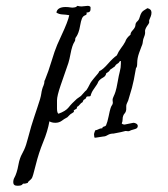

<svg xmlns="http://www.w3.org/2000/svg" viewBox="-20 -420 563 643"><path d="M283.2 -388.7Q283.2 -377.9 269.5 -377.9Q272.5 -371.1 265.1 -368.7Q257.8 -366.2 254.4 -357.9Q251 -349.6 248.5 -335Q246.1 -320.3 242.7 -311.5Q239.3 -302.7 237.3 -299.8Q235.4 -296.9 233.4 -293.9Q231.4 -291 231.9 -287.6Q232.4 -284.2 229 -279.3Q225.6 -274.4 222.2 -264.2Q218.8 -253.9 215.8 -237.8Q212.9 -221.7 209 -209Q195.3 -169.9 183.1 -134.3Q170.9 -98.6 170.9 -84V-56.6Q170.9 -42 175.8 -39.1Q200.2 -47.9 210 -60.5Q219.7 -73.2 237.3 -88.9L251 -98.6Q255.9 -103.5 260.3 -108.9Q264.6 -114.3 269.5 -118.2Q275.4 -127 279.3 -135.3Q283.2 -143.6 287.1 -148.4Q291 -153.3 294.9 -158.2Q312.5 -177.7 312.5 -181.6Q324.2 -186.5 341.3 -206.1Q358.4 -225.6 371.1 -234.4Q377 -248 385.3 -258.8Q393.6 -269.5 399.4 -280.3Q403.3 -293 417 -303.7Q417 -310.5 423.3 -317.4Q429.7 -324.2 431.6 -328.6Q433.6 -333 433.6 -336.4Q433.6 -339.8 435.5 -343.3Q437.5 -346.7 440.9 -349.6Q444.3 -352.5 446.3 -357.9Q448.2 -363.3 449.7 -368.2Q451.2 -373 454.6 -378.4Q458 -383.8 473.6 -392.6Q487.3 -389.6 487.3 -377.9Q487.3 -371.1 484.9 -365.2Q482.4 -359.4 480.5 -354.5Q478.5 -349.6 479.5 -347.7Q480.5 -345.7 478.5 -341.8Q476.6 -337.9 472.7 -333Q464.8 -321.3 465.8 -314Q466.8 -306.6 462.9 -297.4Q459 -288.1 458.5 -281.7Q458 -275.4 456.5 -271Q455.1 -266.6 453.6 -263.7Q452.1 -260.7 445.8 -242.7Q439.5 -224.6 439.5 -209.5Q439.5 -194.3 435.5 -192.4Q427.7 -146.5 421.9 -126L409.2 -83Q408.2 -80.1 406.7 -77.6Q405.3 -75.2 403.8 -70.8Q402.3 -66.4 402.8 -59.1Q403.3 -51.8 401.4 -46.9Q399.4 -42 397 -39.6Q394.5 -37.1 392.6 -32.2Q390.6 -27.3 390.6 -20Q390.6 -12.7 387.7 -6.8Q390.6 -2.9 397.5 -2.9L426.8 -8.8Q431.6 -8.8 436.5 -5.9Q441.4 -2.9 441.4 2Q441.4 9.8 432.1 12.2Q422.9 14.6 418.9 16.1Q415 17.6 413.6 18.6Q412.1 19.5 410.2 19.5L400.4 18.6L384.8 22.5L360.4 27.3Q348.6 27.3 340.8 32.2Q333 37.1 326.2 37.1L300.8 41H297.9Q295.9 41 295.9 39.1L294.9 30.3Q294.9 27.3 296.4 23.4Q297.9 19.5 298.8 16.6Q304.7 15.6 310.1 12.7Q315.4 9.8 320.3 9.8H322.3Q323.2 4.9 328.1 3.9Q333 2.9 335 0Q339.8 -10.7 343.8 -30.3Q347.7 -49.8 350.1 -57.1Q352.5 -64.5 354.5 -66.9Q356.4 -69.3 357.4 -72.8Q358.4 -76.2 357.4 -81.1Q356.4 -85.9 357.9 -90.8Q359.4 -95.7 361.3 -99.1Q363.3 -102.5 366.7 -112.8Q370.1 -123 374 -145.5Q377.9 -168 381.3 -180.7Q384.8 -193.4 384.8 -207V-215.8H383.8Q380.9 -215.8 379.4 -212.4Q377.9 -209 373 -206.5Q368.2 -204.1 363.3 -196.3Q359.4 -194.3 356 -191.4Q352.5 -188.5 348.6 -186.5Q346.7 -180.7 335.9 -174.8Q334 -165 325.7 -160.6Q317.4 -156.2 313 -151.4Q308.6 -146.5 308.1 -144Q307.6 -141.6 303.7 -135.7Q299.8 -129.9 293 -120.1Q286.1 -110.4 283.2 -98.6Q280.3 -96.7 276.9 -97.2Q273.4 -97.7 269.5 -95.7Q267.6 -88.9 263.2 -87.4Q258.8 -85.9 256.8 -78.1Q251 -75.2 247.1 -69.8Q243.2 -64.5 237.3 -61.5Q239.3 -57.6 234.9 -55.2Q230.5 -52.7 227.5 -50.8Q226.6 -48.8 227.5 -46.9Q228.5 -44.9 222.2 -41.5Q215.8 -38.1 211.9 -33.7Q208 -29.3 205.6 -27.3Q203.1 -25.4 199.7 -23.9Q196.3 -22.5 187 -15.6Q177.7 -8.8 165.5 -8.8Q153.3 -8.8 145.5 -13.7Q139.6 19.5 125 54.7Q109.4 92.8 99.6 132.8Q89.8 172.9 86.4 177.2Q83 181.6 78.1 185.5Q73.2 189.5 73.2 191.4V192.4Q64.5 195.3 59.6 195.3Q57.6 193.4 54.7 197.8Q51.8 202.1 38.1 202.1Q24.4 202.1 24.4 190.4Q24.4 181.6 28.3 174.8Q32.2 168 35.6 157.2Q39.1 146.5 41.5 132.8Q43.9 119.1 47.4 109.9Q50.8 100.6 52.7 97.7Q54.7 94.7 61 81.1Q67.4 67.4 73.7 42.5Q80.1 17.6 84.5 3.4Q88.9 -10.7 90.8 -16.6Q92.8 -22.5 96.2 -33.2Q99.6 -43.9 105 -59.6Q110.4 -75.2 113.8 -86.9Q117.2 -98.6 118.2 -106Q119.1 -113.3 121.1 -120.6Q123 -127.9 126 -134.3Q128.9 -140.6 128.9 -150.4H129.9Q142.6 -181.6 152.8 -215.8Q163.1 -250 171.4 -269.5Q179.7 -289.1 185.5 -300.8Q208 -348.6 211.9 -369.1Q201.2 -371.1 189.5 -371.6Q177.7 -372.1 168.9 -377.9Q171.9 -396.5 200.2 -396.5Q208 -396.5 216.8 -395Q225.6 -393.6 234.4 -396.5L239.3 -400.4Q247.1 -398.4 252.9 -398.4L273.4 -400.4Q280.3 -400.4 283.2 -396.5Z"/></svg>

Font: Mountains of Christmas
Style: Regular
Weight: 400
Designer: Crystal Kluge
Foundry: Font Diner, Inc DBA Tart Workshop
Version: Version 1.003